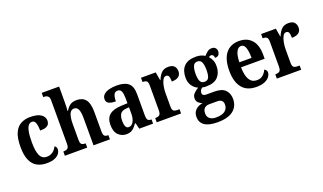

<svg xmlns="http://www.w3.org/2000/svg" viewBox="-91 -1351 3664 2178"><g transform="rotate(-20 1741.0 -262.0)"><path d="M258 10Q193 10 144 -16.5Q95 -43 67.5 -103.5Q40 -164 40 -266Q40 -374 68.5 -435.5Q97 -497 146 -522.5Q195 -548 255 -548Q346 -548 388 -518Q430 -488 430 -444Q430 -422 421 -404Q412 -386 386.5 -375Q361 -364 314 -364Q314 -415 302.5 -452.5Q291 -490 259 -490Q235 -490 217 -470Q199 -450 189 -401.5Q179 -353 179 -267Q179 -164 203.5 -111.5Q228 -59 284 -59Q328 -59 359 -83Q390 -107 405 -141Q429 -127 429 -98Q429 -74 413 -49Q397 -24 359.5 -7Q322 10 258 10Z M479 0V-51H484Q511 -51 529.5 -63Q548 -75 548 -120V-647Q548 -674 537.5 -687.5Q527 -701 513 -705Q499 -709 487 -709H476V-760H686V-576Q686 -543 684.5 -511.5Q683 -480 682 -466H687Q704 -498 734 -523Q764 -548 819 -548Q891 -548 927 -502Q963 -456 963 -354V-122Q963 -75 977 -63Q991 -51 1020 -51H1023V0H825V-333Q825 -397 810 -432.5Q795 -468 759 -468Q731 -468 715 -446.5Q699 -425 692.5 -389.5Q686 -354 686 -311V-116Q686 -73 702 -62Q718 -51 747 -51H749V0Z M1221 10Q1164 10 1124 -29.5Q1084 -69 1084 -152Q1084 -233 1132.5 -272Q1181 -311 1279 -314L1350 -317V-374Q1350 -430 1338 -460Q1326 -490 1292 -490Q1260 -490 1247 -461Q1234 -432 1234 -382Q1177 -382 1149 -397.5Q1121 -413 1121 -448Q1121 -482 1145.5 -504.5Q1170 -527 1211 -537.5Q1252 -548 1303 -548Q1395 -548 1441.5 -510Q1488 -472 1488 -377V-122Q1488 -80 1499.5 -65.5Q1511 -51 1541 -51H1544V0H1377L1359 -72H1351Q1332 -45 1314.5 -27Q1297 -9 1275.5 0.5Q1254 10 1221 10ZM1272 -57Q1308 -57 1329.5 -94.5Q1351 -132 1351 -191V-268L1314 -265Q1264 -261 1244.5 -232Q1225 -203 1225 -148Q1225 -105 1236.5 -81Q1248 -57 1272 -57Z M1588 0V-51H1592Q1621 -51 1639 -63Q1657 -75 1657 -123V-417Q1657 -462 1641 -473.5Q1625 -485 1596 -485H1593V-536H1771L1788 -436H1792Q1813 -489 1843 -518Q1873 -547 1925 -547Q1974 -547 1996 -523Q2018 -499 2018 -461Q2018 -418 1989 -397Q1960 -376 1907 -376Q1907 -418 1899 -438.5Q1891 -459 1866 -459Q1842 -459 1826.5 -430.5Q1811 -402 1803 -360Q1795 -318 1795 -275V-118Q1795 -73 1811.5 -62Q1828 -51 1854 -51H1882V0Z M2238 236Q2134 236 2083 200Q2032 164 2032 98Q2032 44 2065.5 12.5Q2099 -19 2150 -26Q2126 -36 2105 -54.5Q2084 -73 2084 -108Q2084 -141 2106.5 -164.5Q2129 -188 2164 -209Q2123 -226 2095.5 -265.5Q2068 -305 2068 -363Q2068 -451 2114.5 -499.5Q2161 -548 2258 -548Q2292 -548 2318 -540.5Q2344 -533 2365 -519Q2383 -539 2405.5 -558Q2428 -577 2461 -577Q2490 -577 2504.5 -560Q2519 -543 2519 -520Q2519 -496 2506 -478.5Q2493 -461 2460 -461Q2460 -482 2450 -493Q2440 -504 2429 -504Q2418 -504 2410.5 -500Q2403 -496 2397 -492Q2416 -472 2430 -442.5Q2444 -413 2444 -368Q2444 -289 2399 -239.5Q2354 -190 2258 -190Q2248 -190 2232 -191Q2216 -192 2208 -195Q2197 -188 2187 -173.5Q2177 -159 2177 -140Q2177 -121 2189.5 -112.5Q2202 -104 2223 -104H2323Q2411 -104 2452 -63Q2493 -22 2493 46Q2493 134 2430 185Q2367 236 2238 236ZM2256 -246Q2296 -246 2309 -277.5Q2322 -309 2322 -365Q2322 -423 2308.5 -457Q2295 -491 2256 -491Q2218 -491 2204 -456Q2190 -421 2190 -364Q2190 -309 2204 -277.5Q2218 -246 2256 -246ZM2240 179Q2315 179 2350 150.5Q2385 122 2385 76Q2385 11 2316 11H2214Q2197 11 2179.5 18Q2162 25 2150 43.5Q2138 62 2138 95Q2138 134 2165 156.5Q2192 179 2240 179Z M2789 10Q2676 10 2618.5 -62Q2561 -134 2561 -265Q2561 -406 2618 -477Q2675 -548 2779 -548Q2875 -548 2930 -487Q2985 -426 2985 -307V-259H2700Q2702 -156 2732.5 -108Q2763 -60 2822 -60Q2867 -60 2895 -84.5Q2923 -109 2938 -144Q2950 -140 2959 -129.5Q2968 -119 2968 -102Q2968 -77 2950 -51Q2932 -25 2892.5 -7.5Q2853 10 2789 10ZM2849 -319Q2849 -397 2833.5 -442Q2818 -487 2782 -487Q2746 -487 2724.5 -443.5Q2703 -400 2702 -319Z M3038 0V-51H3042Q3071 -51 3089 -63Q3107 -75 3107 -123V-417Q3107 -462 3091 -473.5Q3075 -485 3046 -485H3043V-536H3221L3238 -436H3242Q3263 -489 3293 -518Q3323 -547 3375 -547Q3424 -547 3446 -523Q3468 -499 3468 -461Q3468 -418 3439 -397Q3410 -376 3357 -376Q3357 -418 3349 -438.5Q3341 -459 3316 -459Q3292 -459 3276.5 -430.5Q3261 -402 3253 -360Q3245 -318 3245 -275V-118Q3245 -73 3261.5 -62Q3278 -51 3304 -51H3332V0Z"/></g></svg>

Font: Noto Serif Hebrew Condensed
Style: Bold
Weight: 700
Width: 3
Designer: Monotype Design Team
Foundry: Monotype Imaging Inc.
Version: Version 2.004; ttfautohint (v1.8.4.7-5d5b)